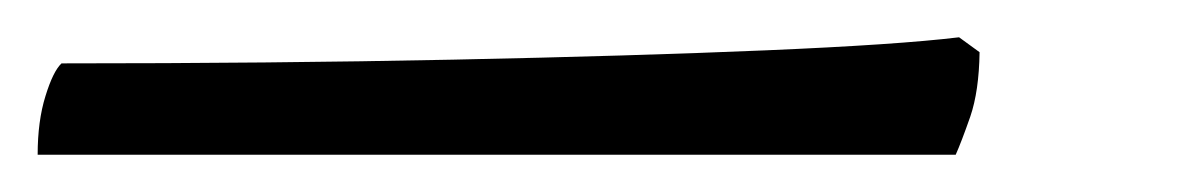

<svg xmlns="http://www.w3.org/2000/svg" viewBox="-32 -23 643 103"><path d="M-11.8 60Q-11.8 41.9 -7.6 28.5Q-3.5 15.2 1 11Q114 11 211.1 9Q308.2 7 378.8 4Q449.5 1 482.5 -3L493.5 5Q493.2 25.9 488.5 39.6Q483.7 53.3 480.7 60Z"/></svg>

Font: Texturina Medium
Style: Italic
Weight: 500
Italic angle: -11°
Designer: Guillermo Torres Carreño
Foundry: Omnibus-Type
Version: Version 1.002